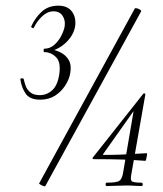

<svg xmlns="http://www.w3.org/2000/svg" viewBox="-20 -655 577 678"><path d="M156 -474 155 -482Q176 -479 194.5 -469.5Q213 -460 223 -442.5Q233 -425 228 -396Q224 -374 210 -352.5Q196 -331 174 -317Q152 -303 122 -303Q85 -303 70.5 -324.5Q56 -346 52 -374Q51 -378 57 -378.5Q63 -379 64 -375Q66 -365 70.5 -352Q75 -339 87 -329Q99 -319 120 -319Q145 -319 164 -336Q183 -353 189 -391Q196 -435 178 -453Q160 -471 136 -471Q134 -471 134 -477Q134 -483 136 -483Q156 -483 171 -496Q186 -509 195.5 -527Q205 -545 208 -560Q212 -582 201.5 -598.5Q191 -615 169 -615Q148 -615 129.5 -598Q111 -581 100 -558Q99 -554 94 -556.5Q89 -559 90 -561Q103 -591 126.5 -613Q150 -635 186 -635Q219 -635 234.5 -613.5Q250 -592 245 -560Q241 -540 228.5 -522.5Q216 -505 197.5 -492Q179 -479 156 -474ZM140 2Q139 4 133.5 2Q128 0 123 -3Q118 -6 118 -7L456 -625Q458 -627 464 -625.5Q470 -624 475 -620.5Q480 -617 478 -614ZM357 2Q353 2 353 -4Q353 -10 357 -10Q390 -10 400 -15.5Q410 -21 414 -41L454 -276L471 -290L345 -112Q341 -108 347 -108Q382 -108 406 -109Q430 -110 451 -111.5Q472 -113 498 -114Q500 -114 499 -107.5Q498 -101 496.5 -94Q495 -87 493 -87Q457 -90 416 -91.5Q375 -93 309 -93Q308 -93 307 -95.5Q306 -98 308 -99L486 -324Q488 -326 491 -325Q494 -324 493 -320L444 -41Q440 -22 444.5 -16Q449 -10 479 -10Q484 -10 484 -4Q484 2 479 2Q467 2 455 1Q443 0 426 0Q407 0 389 1Q371 2 357 2Z"/></svg>

Font: Cormorant Garamond Light Light
Style: Italic
Weight: 300
Italic angle: -10°
Version: Version 4.001